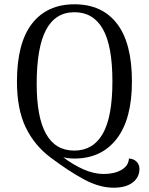

<svg xmlns="http://www.w3.org/2000/svg" viewBox="-20 -726 696 895"><path d="M218 10Q141 -47 100 -132Q59 -217 59 -346Q59 -525 129 -615.5Q199 -706 327 -706Q456 -706 525.5 -615.5Q595 -525 595 -346Q595 -171 524 -79Q453 13 327 13Q298 13 275 7Q319 41 368 63Q417 85 463 85Q513 85 546 66Q579 47 581 13Q603 14 616.5 27.5Q630 41 630 61Q630 101 598 125Q566 149 510 149Q444 149 373 111Q302 73 218 10ZM504 -347Q504 -512 459.5 -590.5Q415 -669 327 -669Q238 -669 194.5 -586.5Q151 -504 151 -335Q151 -24 326 -24Q414 -24 459 -102.5Q504 -181 504 -347Z"/></svg>

Font: Arima Madurai
Style: Regular
Weight: 400
Designer: Joana Correia and Natanael Gama
Foundry: NDISCOVER
Version: Version 1.019